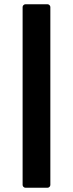

<svg xmlns="http://www.w3.org/2000/svg" viewBox="-20 -770 342 900"><path d="M99 110Q94 110 90 106Q86 102 86 97V-737Q86 -742 90 -746Q94 -750 99 -750H203Q208 -750 212 -746Q216 -742 216 -737V97Q216 102 212 106Q208 110 203 110Z"/></svg>

Font: LINE Seed Sans KR Bold
Style: Regular
Weight: 700
Designer: LINE BX Design & Sandoll Inc & Dalton Maag Ltd
Foundry: Sandoll Inc.
Version: Version 1.000